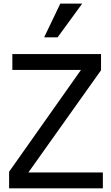

<svg xmlns="http://www.w3.org/2000/svg" viewBox="-20 -1020 599 1040"><path d="M306.6 -1000.5 219.2 -817.9H292L425.3 -1000.5ZM537.1 -85.9H133.8L527.3 -639.6V-727.1H46.9V-641.1H418.5L29.3 -89.8V0H537.1Z"/></svg>

Font: SG Kara
Style: Regular
Weight: 400
Designer: Damoon Khanjanzadeh
Version: Version 1.000